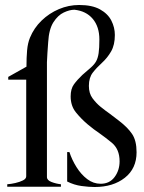

<svg xmlns="http://www.w3.org/2000/svg" viewBox="-20 -748 576 769"><path d="M359 1Q336 1 306.5 -3Q277 -7 249 -21V-139H258Q268 -108 286.5 -78.5Q305 -49 329.5 -30.5Q354 -12 383 -12Q419 -12 439 -39Q459 -66 459 -102Q459 -151 427 -177Q404 -196 380 -213Q356 -229 331 -250Q305 -272 284 -298Q263 -324 263 -362Q263 -392 276 -410Q289 -428 310 -448Q331 -466 344.5 -478Q358 -490 365 -502.5Q372 -515 375 -535Q378 -555 378 -590Q378 -641 351.5 -672.5Q325 -704 278 -709Q259 -709 235.5 -698Q212 -687 194 -659Q176 -631 173 -579Q172 -563 170 -536.5Q168 -510 168 -499V-39Q168 -26 186.5 -19Q205 -12 224 -10V0H9V-10Q24 -11 41.5 -15Q59 -19 72 -25.5Q85 -32 85 -42V-429H13V-440L86 -481Q86 -517 88.5 -546Q91 -575 100 -597Q116 -636 146.5 -665.5Q177 -695 216 -711.5Q255 -728 297 -728Q349 -728 380.5 -710.5Q412 -693 426 -665.5Q440 -638 440 -608Q440 -568 425 -542Q410 -516 388 -496Q367 -477 351.5 -457Q336 -437 336 -404Q336 -374 350.5 -354.5Q365 -335 382 -321Q403 -304 419 -293Q435 -281 457 -264Q491 -238 509 -211.5Q527 -185 527 -138Q527 -73 480 -36Q433 1 359 1Z"/></svg>

Font: Mulat Addis
Style: Regular
Weight: 400
Designer: Fasil fikreab
Version: Version 1.001; ttfautohint (v1.8.3)